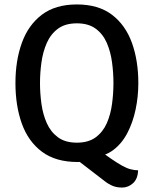

<svg xmlns="http://www.w3.org/2000/svg" viewBox="-20 -716 692 864"><path d="M160 -342Q160 -296 166.5 -248.8Q173 -201.5 190.5 -162Q208 -122.5 240.8 -98.2Q273.5 -74 326 -74Q378 -74 410.8 -98.2Q443.5 -122.5 460.8 -162Q478 -201.5 484.2 -248.8Q490.5 -296 490.5 -342Q490.5 -388 484.2 -435.2Q478 -482.5 460.8 -522.5Q443.5 -562.5 410.8 -586.8Q378 -611 326 -611Q273.5 -611 240.8 -586.8Q208 -562.5 190.5 -522.5Q173 -482.5 166.5 -435.2Q160 -388 160 -342ZM49.5 -342Q49.5 -443.5 78.5 -523.5Q107.5 -603.5 168.5 -649.8Q229.5 -696 326 -696Q423 -696 484 -649.5Q545 -603 573.8 -522.8Q602.5 -442.5 602.5 -341.5Q602.5 -281.5 590.2 -223.2Q578 -165 553 -117.2Q528 -69.5 489.2 -40.5Q450.5 -11.5 397.5 -10.5Q383 -1.5 368.2 5.8Q353.5 13 329.5 13Q230.5 13 168.8 -33.2Q107 -79.5 78.2 -159.8Q49.5 -240 49.5 -342ZM295 -21 403.5 -56.5 475 -5Q507 17 528.5 29Q550 41 567 45.5Q584 50 601.5 50.5Q600 89.5 578.2 108.8Q556.5 128 530 128Q505.5 128 487.2 120.5Q469 113 453 100.5Z"/></svg>

Font: Signika
Style: Regular
Weight: 400
Designer: Anna Giedry
Foundry: Anna Giedry
Version: Version 2.001